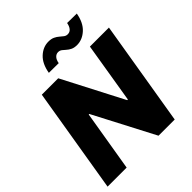

<svg xmlns="http://www.w3.org/2000/svg" viewBox="-252 -1097 1252 1252"><g transform="rotate(-45 374.5 -471.0)"><path d="M749.3 -727.3 628.6 0H479.4L260.3 -419.7H255.3L185.4 0H9.6L130.3 -727.3H281.6L498.9 -308.2H505L573.9 -727.3ZM353.7 -794.7 263.5 -795.5Q275.6 -867.5 315.7 -904.7Q355.8 -941.8 405.2 -941.8Q431.5 -941.8 448.9 -933.4Q466.3 -925.1 478.9 -913.9Q491.5 -902.7 502.8 -894.4Q514.2 -886 528.4 -886Q548.7 -886 560.9 -901.1Q573.2 -916.2 577.4 -941.1L665.8 -940Q653.1 -868.3 612.7 -831.1Q572.4 -794 523.4 -793.3Q496.4 -793.3 479.4 -801.7Q462.4 -810 450.5 -821Q438.6 -832 427.6 -840.4Q416.5 -848.7 401.3 -848.7Q383.9 -848.7 370.9 -834.7Q358 -820.7 353.7 -794.7Z"/></g></svg>

Font: Inter UI Extra Bold
Style: Italic
Weight: 800
Italic angle: 9.39999°
Designer: Rasmus Andersson
Foundry: rsms
Version: 3.2;8d6f07862